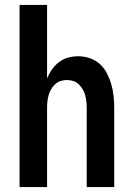

<svg xmlns="http://www.w3.org/2000/svg" viewBox="-20 -755 540 775"><path d="M59 0V-735H170V-438Q178 -458 190 -475Q202 -492 218.5 -504.5Q235 -517 255 -522.5Q275 -528 296 -528Q320 -528 343 -520Q366 -512 383.5 -496Q401 -480 412 -458.5Q423 -437 429.5 -414Q436 -391 438.5 -367.5Q441 -344 441 -320V0H330V-320Q330 -333 328.5 -346Q327 -359 323.5 -371.5Q320 -384 313.5 -395Q307 -406 297.5 -415Q288 -424 275.5 -428Q263 -432 250 -432Q237 -432 224.5 -428Q212 -424 202.5 -415Q193 -406 186.5 -395Q180 -384 176.5 -371.5Q173 -359 171.5 -346Q170 -333 170 -320V0Z"/></svg>

Font: Iosevka SS18
Style: Bold
Weight: 700
Monospace: yes
Designer: Belleve Invis
Foundry: Belleve Invis
Version: Version 25.1.1; ttfautohint (v1.8.4)